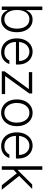

<svg xmlns="http://www.w3.org/2000/svg" viewBox="1313 -2080 779 3445"><g transform="rotate(90 1702.5 -357.5)"><path d="M96.6 0V-727.3H160.2V-441.4H165.8Q176.8 -465.9 196.7 -491.7Q216.6 -517.4 249.6 -535.2Q282.7 -552.9 332.4 -552.9Q399.9 -552.9 450.5 -517.6Q501.1 -482.2 529.5 -418.9Q557.9 -355.5 557.9 -271.3Q557.9 -186.8 529.7 -123Q501.4 -59.3 451 -24Q400.6 11.4 333.5 11.4Q283.7 11.4 250.5 -6.4Q217.3 -24.1 197.1 -50.2Q176.8 -76.3 165.8 -101.2H158V0ZM159.1 -272.4Q159.1 -206.7 178.6 -155.5Q198.2 -104.4 235.4 -75.5Q272.7 -46.5 325.6 -46.5Q380 -46.5 417.6 -76.5Q455.3 -106.5 474.8 -157.7Q494.3 -208.8 494.3 -272.4Q494.3 -335.2 475 -385.7Q455.6 -436.1 418 -465.7Q380.3 -495.4 325.6 -495.4Q272.4 -495.4 235.1 -466.8Q197.8 -438.2 178.4 -388Q159.1 -337.7 159.1 -272.4Z M917.3 11.4Q840.9 11.4 785.2 -24.3Q729.4 -60 699 -123.4Q668.7 -186.8 668.7 -269.5Q668.7 -352.3 699 -416.2Q729.4 -480.1 783.2 -516.5Q837 -552.9 907.7 -552.9Q967 -552.9 1019.7 -524Q1072.4 -495 1105.5 -435.7Q1138.5 -376.4 1138.5 -285.2V-253.9H732.2Q734.4 -159.4 784.1 -103Q833.8 -46.5 917.3 -46.5Q975.5 -46.5 1012.4 -73.3Q1049.4 -100.1 1065 -136.4H1128.9Q1109.4 -73.9 1054.3 -31.2Q999.3 11.4 917.3 11.4ZM732.6 -309.7H1073.9Q1073.9 -362.2 1052.7 -404.3Q1031.6 -446.4 994.1 -470.9Q956.7 -495.4 907.7 -495.4Q858 -495.4 819.6 -470.2Q781.2 -445 758.5 -402.7Q735.8 -360.4 732.6 -309.7Z M1260.3 0V-50.1L1575.6 -481.2V-485.8H1273.8V-545.5H1657V-493.3L1347.3 -64.3V-59.7H1668.3V0Z M2003.9 11.4Q1933.2 11.4 1879.1 -24.5Q1824.9 -60.4 1794.4 -123.8Q1763.8 -187.1 1763.8 -270.2Q1763.8 -354 1794.4 -417.6Q1824.9 -481.2 1879.1 -517Q1933.2 -552.9 2003.9 -552.9Q2074.6 -552.9 2128.7 -517Q2182.9 -481.2 2213.4 -417.6Q2244 -354 2244 -270.2Q2244 -187.1 2213.4 -123.8Q2182.9 -60.4 2128.7 -24.5Q2074.6 11.4 2003.9 11.4ZM2003.9 -46.5Q2060.7 -46.5 2100 -77.1Q2139.2 -107.6 2159.8 -158.4Q2180.4 -209.2 2180.4 -270.2Q2180.4 -331.3 2159.8 -382.5Q2139.2 -433.6 2100 -464.5Q2060.7 -495.4 2003.9 -495.4Q1947.4 -495.4 1908 -464.5Q1868.6 -433.6 1848 -382.5Q1827.4 -331.3 1827.4 -270.2Q1827.4 -209.2 1848 -158.4Q1868.6 -107.6 1908 -77.1Q1947.4 -46.5 2003.9 -46.5Z M2603.3 11.4Q2527 11.4 2471.2 -24.3Q2415.5 -60 2385.1 -123.4Q2354.8 -186.8 2354.8 -269.5Q2354.8 -352.3 2385.1 -416.2Q2415.5 -480.1 2469.3 -516.5Q2523.1 -552.9 2593.8 -552.9Q2653.1 -552.9 2705.8 -524Q2758.5 -495 2791.5 -435.7Q2824.6 -376.4 2824.6 -285.2V-253.9H2418.3Q2420.5 -159.4 2470.2 -103Q2519.9 -46.5 2603.3 -46.5Q2661.6 -46.5 2698.5 -73.3Q2735.4 -100.1 2751.1 -136.4H2815Q2795.5 -73.9 2740.4 -31.2Q2685.4 11.4 2603.3 11.4ZM2418.7 -309.7H2759.9Q2759.9 -362.2 2738.8 -404.3Q2717.7 -446.4 2680.2 -470.9Q2642.8 -495.4 2593.8 -495.4Q2544 -495.4 2505.7 -470.2Q2467.3 -445 2444.6 -402.7Q2421.9 -360.4 2418.7 -309.7Z M2963.4 0V-727.3H3026.6V-288.7H3034.4L3290.1 -545.5H3370L3136.7 -311.8L3384.2 0H3303.3L3089.5 -270.2L3026.6 -211.3V0Z"/></g></svg>

Font: Inter Zeller Light
Style: Regular
Weight: 300
Designer: Rasmus Andersson; Joe Bland
Foundry: zeller
Version: Version 3.015;git-dec3a8cb1